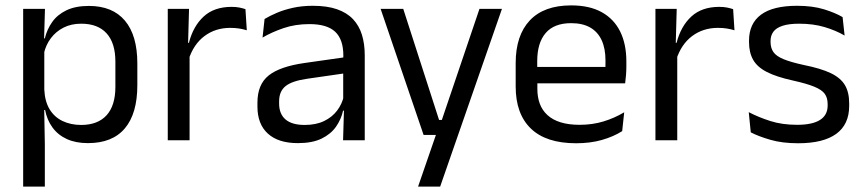

<svg xmlns="http://www.w3.org/2000/svg" viewBox="-20 -521 3206 713"><path d="M306.5 10.5Q261.5 10.5 228.5 -4.5Q195.5 -19.5 175 -47.5Q154.5 -75.5 147.5 -112.5H121L144.5 -188.5Q146.5 -144.5 164.2 -115.2Q182 -86 212.5 -71.5Q243 -57 281.5 -57Q343 -57 375.8 -93Q408.5 -129 408.5 -198.5V-292Q408.5 -361 376 -397Q343.5 -433 281.5 -433Q244.5 -433 216 -418.5Q187.5 -404 168.8 -379Q150 -354 143 -322L123 -378.5H146.5Q154.5 -412 173.8 -439.2Q193 -466.5 226.8 -482.8Q260.5 -499 310 -499Q398 -499 444 -444.2Q490 -389.5 490 -285.5V-204.5Q490 -99.5 443.8 -44.5Q397.5 10.5 306.5 10.5ZM66 172V-488H147L143.5 -370.5L144.5 -345.5V-140L144 -123.5L146.5 13.5V172Z M680 -298.5 661.5 -361 681.5 -362Q697.5 -424 736.5 -459.8Q775.5 -495.5 840 -495.5Q856 -495.5 868.8 -493Q881.5 -490.5 891.5 -487L896.5 -408.5Q884 -412.5 868.8 -415Q853.5 -417.5 835 -417.5Q780 -417.5 739.2 -387Q698.5 -356.5 680 -298.5ZM603 0V-488H682L678 -344L684 -338V0Z M1254 0 1257.5 -118.5 1254.5 -131V-286.5L1255 -315Q1255 -374.5 1224.8 -403Q1194.5 -431.5 1129 -431.5Q1076.5 -431.5 1032.8 -416.5Q989 -401.5 955 -381.5L962.5 -450.5Q981.5 -462 1007.8 -473.2Q1034 -484.5 1067.8 -492Q1101.5 -499.5 1142 -499.5Q1194.5 -499.5 1231.2 -486.8Q1268 -474 1290.8 -450Q1313.5 -426 1324 -392Q1334.5 -358 1334.5 -316V0ZM1086 10.5Q1013.5 10.5 974.8 -24.8Q936 -60 936 -125.5V-140Q936 -207.5 977.8 -240.8Q1019.5 -274 1110.5 -287L1265 -309L1269.5 -250L1120.5 -228.5Q1064.5 -220.5 1040.5 -201.2Q1016.5 -182 1016.5 -144.5V-136.5Q1016.5 -98 1040.2 -77.5Q1064 -57 1111.5 -57Q1153.5 -57 1183.5 -71.5Q1213.5 -86 1232 -110.5Q1250.5 -135 1257 -165L1269.5 -110H1254Q1247 -78 1227.8 -50.5Q1208.5 -23 1174 -6.2Q1139.5 10.5 1086 10.5Z M1657 -75.5 1614.5 -57 1760.5 -488H1844L1614.5 172H1532.5L1609.5 -51L1645 -20H1553L1393.5 -488H1477.5L1610.5 -75.5Z M2119.5 11Q2008 11 1951.5 -43.5Q1895 -98 1895 -199.5V-286.5Q1895 -389.5 1947.5 -445.2Q2000 -501 2101 -501Q2169 -501 2214.5 -475.8Q2260 -450.5 2283 -404Q2306 -357.5 2306 -293V-275Q2306 -259 2304.8 -243Q2303.5 -227 2301.5 -211.5H2227Q2228 -235.5 2228.2 -257Q2228.5 -278.5 2228.5 -296.5Q2228.5 -341 2214.2 -371.8Q2200 -402.5 2171.8 -418.8Q2143.5 -435 2101 -435Q2038 -435 2006.5 -398.5Q1975 -362 1975 -294V-247.5L1975.5 -237.5V-191Q1975.5 -160.5 1984.5 -136Q1993.5 -111.5 2012.8 -93.8Q2032 -76 2061.8 -66.8Q2091.5 -57.5 2132.5 -57.5Q2180 -57.5 2221 -70Q2262 -82.5 2298 -104L2290.5 -34Q2258 -13.5 2215 -1.2Q2172 11 2119.5 11ZM1937.5 -211.5V-272.5H2284.5V-211.5Z M2491 -298.5 2472.5 -361 2492.5 -362Q2508.5 -424 2547.5 -459.8Q2586.5 -495.5 2651 -495.5Q2667 -495.5 2679.8 -493Q2692.5 -490.5 2702.5 -487L2707.5 -408.5Q2695 -412.5 2679.8 -415Q2664.5 -417.5 2646 -417.5Q2591 -417.5 2550.2 -387Q2509.5 -356.5 2491 -298.5ZM2414 0V-488H2493L2489 -344L2495 -338V0Z M2944 11Q2885 11 2841 -1.8Q2797 -14.5 2768 -29.5L2760.5 -104.5Q2797 -85.5 2840.8 -71.5Q2884.5 -57.5 2940 -57.5Q2996.5 -57.5 3025 -75.5Q3053.5 -93.5 3053.5 -129V-134.5Q3053.5 -157.5 3042.8 -172.5Q3032 -187.5 3004 -199Q2976 -210.5 2924.5 -222Q2863 -235.5 2827.5 -253.8Q2792 -272 2776.8 -299Q2761.5 -326 2761.5 -365V-369.5Q2761.5 -433.5 2806 -466.5Q2850.5 -499.5 2940 -499.5Q2997.5 -499.5 3039.8 -486.5Q3082 -473.5 3109 -457.5L3116.5 -389Q3084 -408 3042 -420.5Q3000 -433 2947.5 -433Q2909.5 -433 2886 -425.2Q2862.5 -417.5 2852 -403.2Q2841.5 -389 2841.5 -369V-365Q2841.5 -343 2852 -327.8Q2862.5 -312.5 2889.8 -301.2Q2917 -290 2965.5 -279.5Q3028 -267 3064.8 -249.5Q3101.5 -232 3117.5 -205.2Q3133.5 -178.5 3133.5 -136.5V-128Q3133.5 -59 3085.5 -24Q3037.5 11 2944 11Z"/></svg>

Font: Anek Bangla Medium
Style: Regular
Weight: 400
Version: Version 1.003